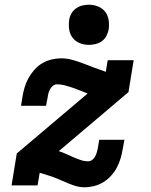

<svg xmlns="http://www.w3.org/2000/svg" viewBox="-20 -785 640 813"><path d="M336 8Q319 8 303.5 3.5Q288 -1 273 -7Q258 -13 243.5 -19.5Q229 -26 214 -32Q199 -38 183.5 -42.5Q168 -47 153 -52L148 -53L139 0H29L51 -135L351 -389Q335 -395 319.5 -401.5Q304 -408 288 -413.5Q272 -419 255 -423.5Q238 -428 221 -428Q212 -428 204.5 -422Q197 -416 192.5 -408Q188 -400 185.5 -391.5Q183 -383 182 -374L175 -337H69L75 -374Q78 -394 84 -414.5Q90 -435 100.5 -454Q111 -473 125.5 -489.5Q140 -506 158.5 -517Q177 -528 198 -533Q219 -538 239 -538Q264 -538 288.5 -531Q313 -524 336 -515Q359 -506 382 -497.5Q405 -489 428 -481L436 -530H546L524 -395L229 -145Q245 -140 260 -133Q275 -126 290 -119.5Q305 -113 321 -107.5Q337 -102 354 -102Q363 -102 370.5 -108Q378 -114 382.5 -122Q387 -130 389.5 -138.5Q392 -147 394 -156L400 -193H507L500 -156Q497 -136 491 -115.5Q485 -95 475 -76Q465 -57 450 -40.5Q435 -24 416.5 -13Q398 -2 377.5 3Q357 8 336 8ZM356 -595Q336 -595 317.5 -602.5Q299 -610 287.5 -625Q276 -640 273 -660Q270 -680 273 -701Q275 -715 282.5 -728Q290 -741 302 -749.5Q314 -758 328 -761.5Q342 -765 356 -765Q377 -765 395.5 -757.5Q414 -750 425.5 -735Q437 -720 440 -700Q443 -680 440 -659Q437 -645 430 -632Q423 -619 411 -610.5Q399 -602 384.5 -598.5Q370 -595 356 -595Z"/></svg>

Font: Iosevka Slab XBdEx
Style: Italic
Weight: 800
Width: 7
Italic angle: -9°
Monospace: yes
Designer: Belleve Invis
Foundry: Belleve Invis
Version: Version 11.1.1; ttfautohint (v1.8.3)